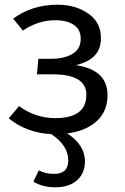

<svg xmlns="http://www.w3.org/2000/svg" viewBox="-20 -558 530 816"><path d="M437 -154Q437 -84 390.5 -42.5Q344 -1 266 9Q341 58 341 128Q341 178 307.5 208Q274 238 215 238Q161 238 122 214L145 166Q173 181 210 181Q270 181 270 124Q270 60 198 12Q94 7 17 -55L61 -107Q131 -56 215 -56Q347 -56 347 -155Q347 -242 205 -242H137L143 -308H196Q253 -308 288 -329Q323 -350 323 -393Q323 -433 293.5 -452.5Q264 -472 215 -472Q142 -472 77 -428L36 -479Q117 -538 224 -538Q301 -538 355 -500.5Q409 -463 409 -397Q409 -351 383.5 -323Q358 -295 303 -281Q437 -261 437 -154Z"/></svg>

Font: FiraGO Book
Style: Regular
Weight: 350
Designer: bBox Type
Foundry: bBox Type GmbH
Version: Version 1.001;PS 001.001;hotconv 1.0.88;makeotf.lib2.5.64775